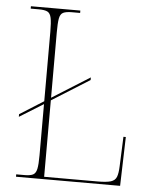

<svg xmlns="http://www.w3.org/2000/svg" viewBox="-52 -758 638 801"><g transform="rotate(5 267.0 -357.0)"><path d="M45 0V-10H80Q104 -10 115.5 -16Q127 -22 131 -40.5Q135 -59 135 -98V-312L35 -250V-261L135 -324V-615Q135 -654 131 -673Q127 -692 115.5 -698Q104 -704 79 -704H45V-714H252V-704H218Q193 -704 181 -698Q169 -692 165.5 -673Q162 -654 162 -615V-341L320 -440V-429L162 -330V-10H386Q423 -10 441 -15.5Q459 -21 465 -36.5Q471 -52 472 -82L477 -205H487L481 0Z"/></g></svg>

Font: Noto Serif Display SemiCondensed Thin
Style: Regular
Weight: 100
Width: 4
Designer: Monotype Design Team
Foundry: Monotype Imaging Inc.
Version: Version 2.009